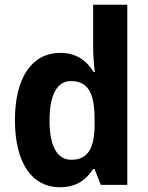

<svg xmlns="http://www.w3.org/2000/svg" viewBox="-20 -780 624 810"><path d="M232 10C302 10 343 -21 373 -67H379L405 0H517V-760H373V-580C373 -550 376 -507 380 -476H375C345 -525 301 -557 234 -557C118 -557 43 -457 43 -273C43 -90 117 10 232 10ZM281 -106C222 -106 189 -161 189 -272C189 -380 221 -438 279 -438C354 -438 379 -383 379 -277V-256C379 -154 351 -106 281 -106Z"/></svg>

Font: Noto Sans Thai Looped SemiCondensed
Style: Bold
Weight: 700
Width: 4
Designer: Sasikarn Vongin, Ben Mitchell
Foundry: The Fontpad Ltd
Version: Version 1.001